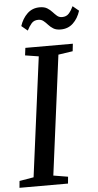

<svg xmlns="http://www.w3.org/2000/svg" viewBox="-62 -989 525 1027"><g transform="rotate(-5 200.0 -476.0)"><path d="M0 0 3.5 -36.5 80 -49.5 164 -691.5 91.5 -703 96.5 -743H351.5L347 -703L269.5 -691.5L186 -49.5L264 -36.5L260.5 0ZM293.5 -824.5Q269.5 -824.5 254.5 -833.8Q239.5 -843 228.5 -855.5Q217.5 -868 206 -877.2Q194.5 -886.5 178.5 -886.5Q155 -886.5 142 -871.5Q129 -856.5 117.5 -834L85 -861Q98 -901 125 -926.8Q152 -952.5 191.5 -952.5Q216.5 -952.5 231.8 -943Q247 -933.5 258 -921.2Q269 -909 280 -899.5Q291 -890 307 -890Q330 -890 343.2 -904.8Q356.5 -919.5 367.5 -943L400 -916Q387 -875 360.2 -849.8Q333.5 -824.5 293.5 -824.5Z"/></g></svg>

Font: Merriweather 36pt
Style: Italic
Weight: 400
Italic angle: -7.8°
Version: Version 2.101